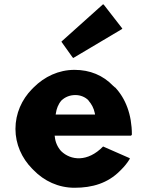

<svg xmlns="http://www.w3.org/2000/svg" viewBox="-20 -865 695 907"><path d="M244 -330C247 -351 255 -373 270 -390V-391H271C287 -406 309 -416 336 -416C360 -416 382 -407 398 -391V-390C412 -374 423 -355 428 -330L429 -324H243ZM269 -151 268 -152C252 -170 241 -194 239 -219L238 -224H599L603 -229C603 -324 573 -400 524 -452H523L514 -460C467 -509 405 -535 332 -535C257 -535 190 -503 139 -452L138 -451L131 -444C83 -395 53 -329 53 -256C53 -184 83 -118 131 -69L138 -62C188 -10 256 22 332 22C417 22 489 0 546 -57L547 -58L554 -65C568 -79 582 -96 594 -116L590 -119L467 -173C394 -98 314 -107 269 -151ZM270 -668 322 -595 326 -591 555 -727 558 -730 471 -842 467 -845 274 -672Z"/></svg>

Font: Hussar Woodtype
Style: Bd
Weight: 900
Foundry: Cannot Into Space Fonts
Version: Version 1.07